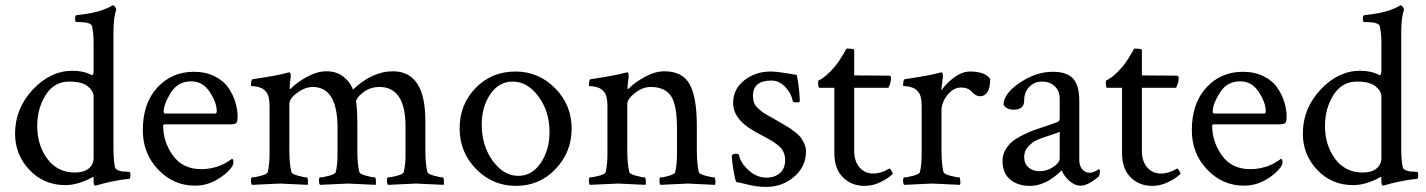

<svg xmlns="http://www.w3.org/2000/svg" viewBox="-20 -698 5408 728"><path d="M242.2 -388.7Q185.5 -388.7 153.3 -337.9Q121.1 -287.1 121.1 -219.7Q121.1 -148.4 159.2 -96.2Q197.3 -43.9 264.6 -43.9Q297.9 -43.9 316.4 -59.1Q335 -74.2 335 -99.6V-332Q335 -352.5 313 -370.6Q291 -388.7 242.2 -388.7ZM254.9 -429.7Q296.9 -429.7 328.1 -413.1Q335 -413.1 335 -430.7V-536.1Q335 -569.3 329.1 -598.6Q324.2 -614.3 279.3 -614.3H270.5Q264.6 -614.3 264.6 -625Q264.6 -640.6 270.5 -640.6Q299.8 -643.6 324.7 -648.4Q349.6 -653.3 363.8 -658.2Q377.9 -663.1 387.7 -667.5Q397.5 -671.9 402.3 -674.8L406.2 -677.7H408.2Q412.1 -677.7 416 -672.4Q419.9 -667 420.9 -662.1Q410.2 -630.9 410.2 -577.1V-137.7Q410.2 -90.8 416 -63.5Q418 -56.6 426.8 -52.7Q435.5 -48.8 444.8 -47.9Q454.1 -46.9 462.9 -46.9L471.7 -45.9Q474.6 -44.9 474.6 -34.2Q474.6 -19.5 468.8 -19.5Q454.1 -18.6 436 -15.6Q418 -12.7 401.9 -9.3Q385.7 -5.9 372.1 -2.4Q358.4 1 349.6 3.9L340.8 5.9Q335 5.9 335 -10.7V-22.5Q335 -28.3 331.1 -26.4Q276.4 3.9 227.5 3.9Q146.5 3.9 91.8 -53.7Q37.1 -111.3 37.1 -191.4Q37.1 -286.1 104 -357.9Q170.9 -429.7 254.9 -429.7Z M705.1 -389.6Q654.3 -389.6 627.4 -346.2Q600.6 -302.7 600.6 -274.4Q600.6 -267.6 606.4 -267.6H796.9Q801.8 -267.6 801.8 -277.3Q801.8 -308.6 775.4 -349.1Q749 -389.6 705.1 -389.6ZM714.8 -425.8Q759.8 -425.8 793.9 -408.7Q828.1 -391.6 846.2 -364.7Q864.3 -337.9 872.6 -310.1Q880.9 -282.2 880.9 -254.9Q880.9 -235.4 875 -231Q869.1 -226.6 852.5 -226.6H606.4Q598.6 -226.6 598.6 -221.7Q598.6 -160.2 635.7 -108.4Q672.9 -56.6 743.2 -56.6Q763.7 -56.6 782.2 -60.5Q800.8 -64.5 814 -69.8Q827.1 -75.2 836.4 -80.6Q845.7 -85.9 852.5 -90.8L859.4 -95.7Q865.2 -95.7 865.2 -83Q865.2 -75.2 859.4 -65.4Q839.8 -38.1 801.8 -16.1Q763.7 5.9 718.8 5.9Q637.7 5.9 579.6 -55.2Q521.5 -116.2 521.5 -204.1Q521.5 -306.6 576.7 -366.2Q631.8 -425.8 714.8 -425.8Z M1217.8 -427.7Q1256.8 -427.7 1282.7 -406.7Q1308.6 -385.7 1318.4 -358.4Q1391.6 -427.7 1469.7 -427.7Q1592.8 -427.7 1592.8 -240.2V-131.8Q1592.8 -75.2 1600.6 -44.9Q1602.5 -38.1 1626 -31.7Q1649.4 -25.4 1659.2 -25.4Q1662.1 -25.4 1663.1 -13.7Q1664.1 -2 1662.1 2.9Q1564.5 -2 1557.6 -2Q1551.8 -2 1451.2 2.9Q1447.3 -1 1447.3 -13.2Q1447.3 -25.4 1451.2 -25.4Q1462.9 -25.4 1485.8 -31.7Q1508.8 -38.1 1510.7 -44.9Q1517.6 -73.2 1517.6 -107.4V-217.8Q1517.6 -368.2 1418.9 -368.2Q1382.8 -368.2 1356.4 -347.2Q1330.1 -326.2 1330.1 -312.5L1331.1 -308.6Q1331.1 -304.7 1331.1 -303.7Q1335 -279.3 1335 -233.4V-123Q1335 -75.2 1342.8 -44.9Q1344.7 -38.1 1368.2 -31.7Q1391.6 -25.4 1401.4 -25.4Q1404.3 -25.4 1405.3 -13.7Q1406.2 -2 1404.3 2.9Q1306.6 -2 1299.8 -2Q1293.9 -2 1193.4 2.9Q1189.5 -1 1189.5 -13.2Q1189.5 -25.4 1193.4 -25.4Q1205.1 -25.4 1228 -31.7Q1251 -38.1 1252.9 -44.9Q1259.8 -73.2 1259.8 -113.3V-212.9Q1259.8 -368.2 1166 -368.2Q1136.7 -368.2 1106.9 -346.2Q1077.1 -324.2 1077.1 -303.7V-131.8Q1077.1 -75.2 1085 -44.9Q1086.9 -38.1 1110.4 -31.7Q1133.8 -25.4 1143.6 -25.4Q1146.5 -25.4 1147.5 -13.7Q1148.4 -2 1146.5 2.9Q1048.8 -2 1042 -2Q1036.1 -2 935.5 2.9Q931.6 -1 931.6 -13.2Q931.6 -25.4 935.5 -25.4Q947.3 -25.4 970.2 -31.7Q993.2 -38.1 995.1 -44.9Q1002 -73.2 1002 -113.3V-297.9Q1002 -335.9 988.3 -350.6Q978.5 -362.3 964.4 -366.7Q950.2 -371.1 940.9 -371.1Q931.6 -371.1 931.6 -373Q931.6 -396.5 937.5 -397.5Q1041 -413.1 1072.3 -422.9Q1073.2 -422.9 1075.2 -423.3Q1077.1 -423.8 1077.1 -423.8Q1081.1 -423.8 1082 -415.5Q1083 -407.2 1082 -403.3Q1078.1 -376 1078.1 -364.3Q1078.1 -360.4 1080.1 -360.4Q1081.1 -360.4 1083 -362.3Q1105.5 -385.7 1144 -406.7Q1182.6 -427.7 1217.8 -427.7Z M1923.8 -388.7Q1872.1 -388.7 1839.4 -341.3Q1806.6 -293.9 1806.6 -225.6Q1806.6 -145.5 1848.1 -88.4Q1889.6 -31.2 1945.3 -31.2Q1997.1 -31.2 2030.3 -80.1Q2063.5 -128.9 2063.5 -197.3Q2063.5 -276.4 2021.5 -332.5Q1979.5 -388.7 1923.8 -388.7ZM1934.6 -426.8Q2022.5 -426.8 2085 -363.3Q2147.5 -299.8 2147.5 -210.9Q2147.5 -121.1 2086.4 -57.1Q2025.4 6.8 1936.5 6.8Q1847.7 6.8 1785.2 -57.1Q1722.7 -121.1 1722.7 -210.9Q1722.7 -301.8 1783.2 -364.3Q1843.8 -426.8 1934.6 -426.8Z M2499 -427.7Q2567.4 -427.7 2594.7 -378.9Q2622.1 -330.1 2622.1 -220.7V-131.8Q2622.1 -75.2 2629.9 -44.9Q2631.8 -38.1 2655.3 -31.7Q2678.7 -25.4 2688.5 -25.4Q2691.4 -25.4 2692.4 -13.7Q2693.4 -2 2691.4 2.9Q2593.8 -2 2586.9 -2Q2585 -2 2484.4 2.9Q2480.5 -1 2480.5 -13.2Q2480.5 -25.4 2484.4 -25.4Q2496.1 -25.4 2517.1 -31.7Q2538.1 -38.1 2540 -44.9Q2546.9 -73.2 2546.9 -113.3V-210.9Q2546.9 -301.8 2523.4 -335Q2500 -368.2 2447.3 -368.2Q2416 -368.2 2387.2 -345.2Q2358.4 -322.3 2358.4 -303.7V-131.8Q2358.4 -75.2 2366.2 -44.9Q2368.2 -38.1 2391.6 -31.7Q2415 -25.4 2424.8 -25.4Q2427.7 -25.4 2428.7 -13.7Q2429.7 -2 2427.7 2.9Q2330.1 -2 2323.2 -2Q2317.4 -2 2216.8 2.9Q2212.9 -1 2212.9 -13.2Q2212.9 -25.4 2216.8 -25.4Q2228.5 -25.4 2251.5 -31.7Q2274.4 -38.1 2276.4 -44.9Q2283.2 -73.2 2283.2 -113.3V-297.9Q2283.2 -335.9 2269.5 -350.6Q2259.8 -362.3 2245.6 -366.7Q2231.4 -371.1 2222.2 -371.1Q2212.9 -371.1 2212.9 -373Q2212.9 -396.5 2218.8 -397.5Q2322.3 -413.1 2353.5 -422.9Q2354.5 -422.9 2356.4 -423.3Q2358.4 -423.8 2358.4 -423.8Q2362.3 -423.8 2363.3 -415.5Q2364.3 -407.2 2363.3 -403.3Q2359.4 -376 2359.4 -364.3Q2359.4 -360.4 2361.3 -360.4Q2362.3 -360.4 2364.3 -362.3Q2386.7 -385.7 2425.3 -406.7Q2463.9 -427.7 2499 -427.7Z M2901.4 -426.8Q2922.9 -426.8 2955.6 -421.4Q2988.3 -416 3001 -414.1Q3010.7 -369.1 3012.7 -314.5Q3012.7 -309.6 3000 -309.6Q2986.3 -309.6 2985.4 -316.4Q2980.5 -343.8 2957.5 -368.2Q2934.6 -392.6 2905.3 -392.6Q2835 -392.6 2835 -335Q2835 -320.3 2838.9 -309.1Q2842.8 -297.9 2854 -287.6Q2865.2 -277.3 2871.1 -272.9Q2877 -268.6 2897 -257.3Q2917 -246.1 2921.9 -243.2Q2925.8 -241.2 2944.8 -230Q2963.9 -218.8 2971.7 -213.9Q2979.5 -209 2994.6 -197.3Q3009.8 -185.5 3016.6 -176.3Q3023.4 -167 3029.8 -152.8Q3036.1 -138.7 3036.1 -124Q3036.1 -66.4 2991.2 -27.8Q2946.3 10.7 2885.7 10.7Q2865.2 10.7 2848.1 8.3Q2831.1 5.9 2807.6 0Q2784.2 -5.9 2771.5 -7.8Q2765.6 -23.4 2760.3 -56.6Q2754.9 -89.8 2754.9 -109.4Q2762.7 -115.2 2766.6 -115.2Q2781.2 -115.2 2782.2 -109.4Q2788.1 -80.1 2818.8 -52.2Q2849.6 -24.4 2885.7 -24.4Q2917 -24.4 2937 -41.5Q2957 -58.6 2957 -90.8Q2957 -107.4 2950.7 -121.6Q2944.3 -135.7 2930.2 -147Q2916 -158.2 2903.8 -165.5Q2891.6 -172.9 2869.1 -184.6Q2846.7 -196.3 2835.9 -203.1Q2759.8 -247.1 2759.8 -307.6Q2759.8 -360.4 2802.2 -393.6Q2844.7 -426.8 2901.4 -426.8Z M3143.6 -365.2H3086.9Q3082 -365.2 3082 -385.7Q3082 -391.6 3083 -392.6Q3111.3 -405.3 3144.5 -444.3Q3155.3 -457 3165.5 -473.1Q3175.8 -489.3 3182.6 -501Q3189.5 -512.7 3189.5 -513.7Q3218.8 -513.7 3218.8 -508.8V-412.1Q3244.1 -412.1 3295.9 -411.6Q3347.7 -411.1 3350.6 -411.1Q3358.4 -411.1 3358.4 -402.3Q3358.4 -384.8 3348.6 -365.2H3218.8V-126Q3218.8 -86.9 3238.8 -63.5Q3258.8 -40 3291 -40Q3320.3 -40 3351.6 -58.6Q3354.5 -60.5 3360.4 -50.3Q3366.2 -40 3365.2 -39.1Q3350.6 -23.4 3320.3 -8.3Q3290 6.8 3257.8 6.8Q3209 6.8 3176.3 -25.4Q3143.6 -57.6 3143.6 -117.2Z M3658.2 -426.8Q3715.8 -426.8 3734.4 -398.4Q3734.4 -364.3 3723.6 -348.6Q3712.9 -333 3697.3 -333Q3679.7 -333 3665 -349.6Q3650.4 -366.2 3625 -366.2Q3594.7 -366.2 3572.3 -337.9Q3549.8 -309.6 3549.8 -278.3V-131.8Q3549.8 -75.2 3557.6 -44.9Q3559.6 -38.1 3583.5 -31.7Q3607.4 -25.4 3617.2 -25.4Q3620.1 -25.4 3621.1 -13.7Q3622.1 -2 3620.1 2.9Q3522.5 -2 3514.6 -2Q3508.8 -2 3408.2 2.9Q3404.3 -1 3404.3 -13.2Q3404.3 -25.4 3408.2 -25.4Q3419.9 -25.4 3442.9 -31.7Q3465.8 -38.1 3467.8 -44.9Q3474.6 -73.2 3474.6 -113.3V-297.9Q3474.6 -335.9 3460.9 -350.6Q3451.2 -362.3 3437 -366.7Q3422.9 -371.1 3413.6 -371.1Q3404.3 -371.1 3404.3 -373Q3404.3 -396.5 3410.2 -397.5Q3513.7 -413.1 3544.9 -422.9Q3545.9 -422.9 3547.9 -423.3Q3549.8 -423.8 3549.8 -423.8Q3553.7 -423.8 3554.7 -415.5Q3555.7 -407.2 3554.7 -403.3L3548.8 -354.5Q3566.4 -380.9 3597.2 -403.8Q3627.9 -426.8 3658.2 -426.8Z M3998 -97.7V-198.2Q3990.2 -194.3 3960 -184.6Q3929.7 -174.8 3912.6 -167.5Q3895.5 -160.2 3879.4 -143.1Q3863.3 -126 3863.3 -103.5Q3863.3 -77.1 3879.9 -63Q3896.5 -48.8 3922.9 -48.8Q3949.2 -48.8 3973.6 -64.9Q3998 -81.1 3998 -97.7ZM3971.7 -425.8Q4025.4 -425.8 4048.8 -399.9Q4072.3 -374 4072.3 -316.4V-90.8Q4072.3 -70.3 4083 -56.6Q4093.8 -43 4112.3 -43Q4126 -43 4146.5 -56.6Q4150.4 -56.6 4150.4 -48.8Q4150.4 -36.1 4145.5 -28.3Q4105.5 5.9 4077.1 5.9Q4054.7 5.9 4034.2 -12.7Q4013.7 -31.2 4005.9 -51.8Q4004.9 -51.8 3998.5 -45.4Q3992.2 -39.1 3981.4 -30.8Q3970.7 -22.5 3956.5 -13.7Q3942.4 -4.9 3923.3 1Q3904.3 6.8 3884.8 6.8Q3839.8 6.8 3810.5 -17.1Q3781.2 -41 3781.2 -88.9Q3781.2 -110.4 3792 -129.4Q3802.7 -148.4 3817.4 -160.6Q3832 -172.9 3857.4 -185.5Q3882.8 -198.2 3900.9 -204.6Q3918.9 -210.9 3948.2 -220.7Q3977.5 -230.5 3989.3 -235.4Q3998 -238.3 3998 -250V-323.2Q3998 -354.5 3978.5 -371.6Q3959 -388.7 3931.6 -388.7Q3902.3 -388.7 3882.8 -368.7Q3863.3 -348.6 3863.3 -316.4Q3863.3 -282.2 3823.2 -282.2Q3795.9 -282.2 3785.2 -300.8Q3785.2 -342.8 3846.7 -384.3Q3908.2 -425.8 3971.7 -425.8Z M4234.4 -365.2H4177.7Q4172.9 -365.2 4172.9 -385.7Q4172.9 -391.6 4173.8 -392.6Q4202.1 -405.3 4235.4 -444.3Q4246.1 -457 4256.3 -473.1Q4266.6 -489.3 4273.4 -501Q4280.3 -512.7 4280.3 -513.7Q4309.6 -513.7 4309.6 -508.8V-412.1Q4335 -412.1 4386.7 -411.6Q4438.5 -411.1 4441.4 -411.1Q4449.2 -411.1 4449.2 -402.3Q4449.2 -384.8 4439.5 -365.2H4309.6V-126Q4309.6 -86.9 4329.6 -63.5Q4349.6 -40 4381.8 -40Q4411.1 -40 4442.4 -58.6Q4445.3 -60.5 4451.2 -50.3Q4457 -40 4456.1 -39.1Q4441.4 -23.4 4411.1 -8.3Q4380.9 6.8 4348.6 6.8Q4299.8 6.8 4267.1 -25.4Q4234.4 -57.6 4234.4 -117.2Z M4682.6 -389.6Q4631.8 -389.6 4605 -346.2Q4578.1 -302.7 4578.1 -274.4Q4578.1 -267.6 4584 -267.6H4774.4Q4779.3 -267.6 4779.3 -277.3Q4779.3 -308.6 4752.9 -349.1Q4726.6 -389.6 4682.6 -389.6ZM4692.4 -425.8Q4737.3 -425.8 4771.5 -408.7Q4805.7 -391.6 4823.7 -364.7Q4841.8 -337.9 4850.1 -310.1Q4858.4 -282.2 4858.4 -254.9Q4858.4 -235.4 4852.5 -231Q4846.7 -226.6 4830.1 -226.6H4584Q4576.2 -226.6 4576.2 -221.7Q4576.2 -160.2 4613.3 -108.4Q4650.4 -56.6 4720.7 -56.6Q4741.2 -56.6 4759.8 -60.5Q4778.3 -64.5 4791.5 -69.8Q4804.7 -75.2 4814 -80.6Q4823.2 -85.9 4830.1 -90.8L4836.9 -95.7Q4842.8 -95.7 4842.8 -83Q4842.8 -75.2 4836.9 -65.4Q4817.4 -38.1 4779.3 -16.1Q4741.2 5.9 4696.3 5.9Q4615.2 5.9 4557.1 -55.2Q4499 -116.2 4499 -204.1Q4499 -306.6 4554.2 -366.2Q4609.4 -425.8 4692.4 -425.8Z M5125 -388.7Q5068.4 -388.7 5036.1 -337.9Q5003.9 -287.1 5003.9 -219.7Q5003.9 -148.4 5042 -96.2Q5080.1 -43.9 5147.5 -43.9Q5180.7 -43.9 5199.2 -59.1Q5217.8 -74.2 5217.8 -99.6V-332Q5217.8 -352.5 5195.8 -370.6Q5173.8 -388.7 5125 -388.7ZM5137.7 -429.7Q5179.7 -429.7 5210.9 -413.1Q5217.8 -413.1 5217.8 -430.7V-536.1Q5217.8 -569.3 5211.9 -598.6Q5207 -614.3 5162.1 -614.3H5153.3Q5147.5 -614.3 5147.5 -625Q5147.5 -640.6 5153.3 -640.6Q5182.6 -643.6 5207.5 -648.4Q5232.4 -653.3 5246.6 -658.2Q5260.7 -663.1 5270.5 -667.5Q5280.3 -671.9 5285.2 -674.8L5289.1 -677.7H5291Q5294.9 -677.7 5298.8 -672.4Q5302.7 -667 5303.7 -662.1Q5293 -630.9 5293 -577.1V-137.7Q5293 -90.8 5298.8 -63.5Q5300.8 -56.6 5309.6 -52.7Q5318.4 -48.8 5327.6 -47.9Q5336.9 -46.9 5345.7 -46.9L5354.5 -45.9Q5357.4 -44.9 5357.4 -34.2Q5357.4 -19.5 5351.6 -19.5Q5336.9 -18.6 5318.8 -15.6Q5300.8 -12.7 5284.7 -9.3Q5268.6 -5.9 5254.9 -2.4Q5241.2 1 5232.4 3.9L5223.6 5.9Q5217.8 5.9 5217.8 -10.7V-22.5Q5217.8 -28.3 5213.9 -26.4Q5159.2 3.9 5110.4 3.9Q5029.3 3.9 4974.6 -53.7Q4919.9 -111.3 4919.9 -191.4Q4919.9 -286.1 4986.8 -357.9Q5053.7 -429.7 5137.7 -429.7Z"/></svg>

Font: Crimson Text
Style: Roman
Weight: 400
Version: Version 0.13